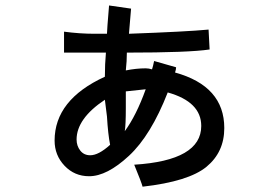

<svg xmlns="http://www.w3.org/2000/svg" viewBox="-20 -622 1040 716"><path d="M511.7 74.2Q507.8 58.6 480.5 -7.8Q730.5 -23.4 730.5 -152.3Q730.5 -242.2 605.5 -277.3Q543 -117.2 460.9 -41Q378.9 35.2 312.5 35.2Q257.8 35.2 220.7 -3.9Q183.6 -43 183.6 -97.7Q183.6 -250 371.1 -335.9Q371.1 -382.8 375 -425.8H218.8V-503.9Q277.3 -496.1 332 -496.1H378.9Q378.9 -507.8 386.7 -601.6L468.8 -589.8L460.9 -496.1Q675.8 -503.9 757.8 -511.7L761.7 -437.5Q683.6 -425.8 453.1 -425.8Q453.1 -394.5 449.2 -359.4Q488.3 -367.2 523.4 -367.2Q535.2 -367.2 546.9 -363.3Q550.8 -375 554.7 -394.5L636.7 -371.1Q636.7 -363.3 632.8 -351.6Q816.4 -300.8 816.4 -144.5Q816.4 -54.7 750 0Q683.6 54.7 511.7 74.2ZM523.4 -289.1 449.2 -281.2V-218.8Q449.2 -156.2 445.3 -132.8Q488.3 -191.4 523.4 -289.1ZM390.6 -82Q382.8 -121.1 378.9 -187.5L371.1 -250Q265.6 -179.7 265.6 -101.6Q265.6 -78.1 279.3 -60.5Q293 -43 316.4 -43Q347.7 -43 390.6 -82Z"/></svg>

Font: WenQuanYi Micro Hei Mono
Style: Regular
Weight: 400
Foundry: Ascender Corporation
Version: Version 0.2.0-beta